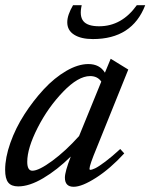

<svg xmlns="http://www.w3.org/2000/svg" viewBox="-22 -714 585 747"><path d="M339.4 -562Q293.5 -562 266.6 -578.9Q239.7 -595.7 239.7 -627.4Q239.7 -655.3 262.2 -693.8H295.9Q286.1 -651.4 302.5 -631.6Q318.8 -611.8 363.8 -611.8Q451.7 -611.8 510.3 -693.8H543Q492.2 -562 339.4 -562ZM48.8 11.2Q22 11.2 10 -3.9Q-2 -19 -2 -53.2Q-2 -100.6 18.3 -158.2Q38.6 -215.8 72.8 -268.8Q106.9 -321.8 148.2 -366.5Q189.5 -411.1 235.6 -438Q281.7 -464.8 321.8 -464.8Q365.7 -464.8 386.2 -431.2L408.7 -485.4L477.1 -443.4L354 -138.2Q326.2 -71.3 326.2 -57.6Q326.2 -53.2 329.1 -53.2Q335.4 -53.2 348.4 -59.3Q361.3 -65.4 387.5 -85Q413.6 -104.5 445.8 -134.3L461.4 -117.2Q406.7 -57.6 351.8 -22.5Q296.9 12.7 264.6 12.7Q230.5 12.7 230.5 -22.9Q230.5 -45.9 253.4 -105Q200.2 -52.7 146.2 -20.8Q92.3 11.2 48.8 11.2ZM84 -84.5Q84 -49.8 104 -49.8Q128.9 -49.8 181.2 -88.1Q233.4 -126.5 285.6 -184.6L372.1 -396.5Q357.4 -418 328.6 -418Q282.2 -418 223.4 -356.9Q164.6 -295.9 124.3 -216.6Q84 -137.2 84 -84.5Z"/></svg>

Font: Elstob 6pt Medium
Style: Italic
Weight: 500
Italic angle: -20°
Designer: Peter S. Baker
Version: Version 1.015